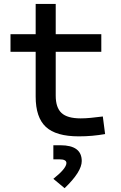

<svg xmlns="http://www.w3.org/2000/svg" viewBox="-20 -694 626 991"><path d="M386.7 9.8Q269 9.8 216.6 -39.1Q164.1 -87.9 164.1 -195.3V-426.8H34.2V-517.6H164.1V-673.8H267.6V-517.6H502.9V-426.8H267.6V-200.2Q267.6 -138.7 297.6 -110.8Q327.6 -83 396.5 -83Q420.9 -83 448.2 -85.7Q475.6 -88.4 510.7 -92.8L522.5 -2Q488.3 3.9 455.8 6.8Q423.3 9.8 386.7 9.8ZM313.5 277.3 255.4 229Q322.8 175.3 322.8 147.5Q322.8 128.4 287.1 128.4H255.4V55.7H292Q401.9 55.7 401.9 137.2Q401.9 192.4 313.5 277.3Z"/></svg>

Font: Cascadia Mono PL
Style: Regular
Weight: 400
Monospace: yes
Designer: Aaron Bell
Foundry: Saja Typeworks
Version: Version 2404.023; ttfautohint (v1.8.4)